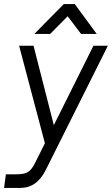

<svg xmlns="http://www.w3.org/2000/svg" viewBox="-28 -725 551 945"><path d="M286 -705H340L448 -558H371L305 -645L219 -558H141ZM-8 200 1 133H51Q94 133 111.5 120.5Q129 108 143 80L193 -20L66 -500H137L237 -109L432 -500H503L198 110Q154 200 72 200Z"/></svg>

Font: Haskoy
Style: Italic
Weight: 400
Designer: Ertekin Erdin
Foundry: Ertekin Erdin
Version: Version 2.000; ttfautohint (v1.8.4.7-5d5b)